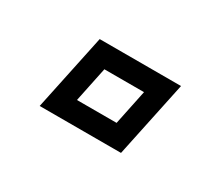

<svg xmlns="http://www.w3.org/2000/svg" viewBox="-45 -528 370 321"><g transform="rotate(30 139.5 -367.5)"><path d="M45.5 -294 76.5 -441H233.5L202.5 -294ZM94.5 -333.8H171L185 -401.2H108.5Z"/></g></svg>

Font: Tourney Thin
Style: Italic
Weight: 100
Italic angle: -12°
Designer: Tyler Finck
Foundry: Etcetera Type Co
Version: Version 1.015